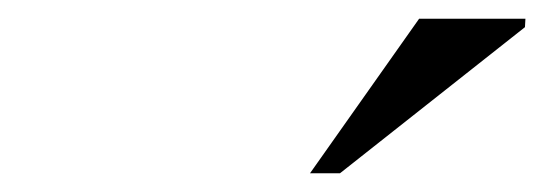

<svg xmlns="http://www.w3.org/2000/svg" viewBox="-20 -695 581 205"><path d="M311 -510 427.5 -675H541L540.5 -666L343 -510Z"/></svg>

Font: Newsreader 17pt
Style: Italic
Weight: 400
Italic angle: -17°
Version: Version 1.003